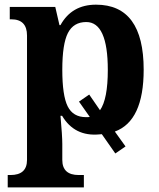

<svg xmlns="http://www.w3.org/2000/svg" viewBox="-20 -566 685 826"><path d="M24.9 187Q96.2 187 96.2 122.1V-413.1Q96.2 -482.9 28.8 -482.9H22V-536.1H217.8L235.8 -458H240.2Q288.6 -545.9 393.1 -545.9Q598.1 -545.9 598.1 -266.1Q598.1 -45.4 474.1 0L520 64L476.1 94.2L418 11.2L407.2 12.2Q300.3 22 247.1 -67.9H240.2Q248 19 248 53.2V122.1Q248 187 318.8 187H340.8V240.2H13.2V187ZM350.1 -62H357.9Q362.3 -62 366.2 -63L319.8 -128.9L363.8 -159.2L410.2 -91.8Q443.8 -139.2 443.8 -265.1Q443.8 -471.2 351.1 -471.2Q296.4 -471.2 272.2 -424.1Q248 -377 248 -266.1Q248 -154.8 271.2 -108.4Q294.4 -62 350.1 -62Z"/></svg>

Font: Droids
Style: b
Weight: 700
Foundry: Ascender Corporation
Version: Version 1.00 build 113